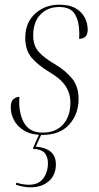

<svg xmlns="http://www.w3.org/2000/svg" viewBox="-20 -567 422 821"><path d="M161 10Q115 10 85 -7.5Q55 -25 40.5 -52Q26 -79 26 -108Q26 -133 37.5 -143Q49 -153 63 -153Q62 -140 62 -126Q64 -69 87.5 -34.5Q111 0 163 0Q218 0 249.5 -34.5Q281 -69 281 -129Q281 -168 260 -199.5Q239 -231 191 -259Q143 -288 115.5 -320Q88 -352 88 -405Q88 -470 130 -508.5Q172 -547 234 -547Q277 -547 303.5 -531.5Q330 -516 342.5 -491.5Q355 -467 355 -440Q355 -401 318 -401Q319 -407 319 -414Q319 -421 319 -428Q318 -478 299.5 -507.5Q281 -537 233 -537Q184 -537 153 -505Q122 -473 122 -415Q122 -372 145 -346Q168 -320 212 -294Q260 -266 288 -231.5Q316 -197 316 -144Q316 -79 276 -34.5Q236 10 161 10ZM110 234Q81 234 48 223L50 214Q65 219 79.5 221Q94 223 104 223Q144 223 164.5 196.5Q185 170 185 130Q185 106 172.5 89Q160 72 120 69L150 1H160L133 60Q219 67 219 136Q219 181 189 207.5Q159 234 110 234Z"/></svg>

Font: Noto Serif Display SemiCondensed ExtraLight
Style: Italic
Weight: 200
Width: 4
Italic angle: -12°
Designer: Monotype Design Team
Foundry: Monotype Imaging Inc.
Version: Version 2.009